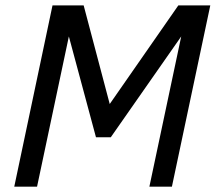

<svg xmlns="http://www.w3.org/2000/svg" viewBox="-20 -696 804 716"><path d="M537.1 0 655.8 -560.1 393.1 -184.1H337.9L236.8 -560.1L118.2 0H33.2L175.8 -675.8H292L389.2 -308.1L645 -675.8H764.2L621.1 0Z"/></svg>

Font: Clear Sans
Style: Italic
Weight: 400
Italic angle: -12°
Foundry: Intel Corporation
Version: Version 1.00